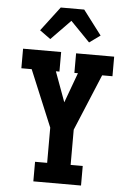

<svg xmlns="http://www.w3.org/2000/svg" viewBox="-63 -1029 727 1075"><g transform="rotate(5 300.0 -491.5)"><path d="M166 0V-110H234V-308L102 -625H44V-735H258V-625H238L300 -456L362 -625H342V-735H556V-625H498L366 -308V-110H434V0ZM191 -802 130 -846 234 -983H366L470 -846L409 -802L300 -914Z"/></g></svg>

Font: Iosevka HT Extrabold Extended
Style: Regular
Weight: 800
Width: 7
Monospace: yes
Designer: Belleve Invis
Foundry: Belleve Invis
Version: Version 32.3.0; ttfautohint (v1.8.4)